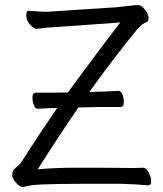

<svg xmlns="http://www.w3.org/2000/svg" viewBox="-20 -725 640 752"><path d="M204 -302H187L128 -299H127Q119 -299 113 -312.5Q107 -326 107 -344Q107 -362 122 -362H187L246 -363Q266 -391 285 -416Q379 -544 451 -637L199 -619Q175 -618 154.5 -615.5Q134 -613 124 -612H123Q113 -612 98 -628.5Q83 -645 83 -664Q83 -683 91 -683H93Q137 -679 155.5 -679Q174 -679 198 -681L440 -697Q463 -699 485 -702Q507 -705 521 -705Q535 -705 548.5 -686Q562 -667 562 -654.5Q562 -642 555 -639Q538 -633 517 -610Q424 -496 330 -365L372 -366Q387 -366 444 -369H445Q453 -369 459 -356Q465 -343 465 -324.5Q465 -306 451 -306H373L287 -304Q208 -189 128 -62Q200 -68 264 -68H374L502 -67Q524 -67 539 -68H540Q553 -68 562.5 -49.5Q572 -31 572 -15Q572 1 561 1H560Q522 -3 457 -5H292Q112 -5 86 4Q78 7 67.5 7Q57 7 42.5 -9.5Q28 -26 28 -37Q28 -48 30 -54Q32 -60 45 -71Q58 -82 62 -88Q139 -208 204 -302Z"/></svg>

Font: LXGW WenKai
Style: Regular
Weight: 400
Designer: LXGW / Fontworks Inc.
Foundry: LXGW / Fontworks Inc.
Version: Version 1.520; June 14, 2025